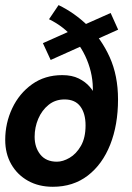

<svg xmlns="http://www.w3.org/2000/svg" viewBox="-20 -721 518 754"><path d="M187.5 12.5Q132 12.5 90 -11Q48 -34.5 24.2 -76Q0.5 -117.5 0.5 -171.5Q0.5 -237.5 28 -295.8Q55.5 -354 105.8 -390Q156 -426 224.5 -426Q262.5 -426 289.2 -412.8Q316 -399.5 333 -379.5Q350 -359.5 357.5 -338L341.5 -325.5Q351 -393 332.2 -455.5Q313.5 -518 272 -567.8Q230.5 -617.5 172.5 -645.5L210 -701Q271.5 -671.5 324.8 -620.2Q378 -569 410.8 -496.5Q443.5 -424 443.5 -330.5Q443.5 -230.5 412.8 -153Q382 -75.5 324.8 -31.5Q267.5 12.5 187.5 12.5ZM203.5 -86Q227 -86 253.2 -101.2Q279.5 -116.5 297.8 -148.2Q316 -180 316 -228.5Q316 -275.5 295.5 -303Q275 -330.5 233.5 -330.5Q197 -330.5 170.8 -309.2Q144.5 -288 130.2 -254.5Q116 -221 116 -184Q116 -142 138.5 -114Q161 -86 203.5 -86ZM179 -485.5 148.5 -551.5 414.5 -670 444 -604.5Z"/></svg>

Font: Cabin
Style: Bold Italic
Weight: 700
Width: 4
Italic angle: -10°
Designer: Pablo Impallari
Foundry: Pablo Impallari. http://www.impallari.com Igino Marini. http://www.ikern.com
Version: Version 3.001